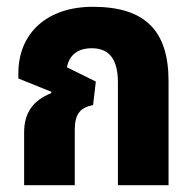

<svg xmlns="http://www.w3.org/2000/svg" viewBox="-20 -545 571 565"><path d="M51 0H200V-162C200 -209 215 -228 254 -236L262 -305L177 -347C184 -384 210 -403 250 -403C302 -403 327 -370 327 -302V0H476V-306C476 -456 406 -525 253 -525C119 -525 34 -448 34 -329V-314L131 -275V-271C76 -249 51 -212 51 -155Z"/></svg>

Font: Noto Sans Thai Looped UI Narrow ExtraBold
Style: Regular
Weight: 800
Width: 4
Designer: Cadson Demak Team
Foundry: Cadson Demak Co., Ltd.
Version: Version 1.000